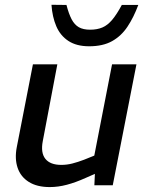

<svg xmlns="http://www.w3.org/2000/svg" viewBox="-20 -771 615 799"><path d="M187.1 7.5Q133.8 7.5 99.8 -14Q65.8 -35.4 53.2 -73Q40.6 -110.6 49.8 -158.5L117 -503.2H218.6L158 -183.6Q148.7 -135.1 168.8 -110Q189 -84.8 235 -84.8Q258.4 -84.8 281 -90.6Q303.7 -96.4 329.8 -106.3L372.4 -123.5L446.3 -503.2H547.8L449.2 0H372.7L376.3 -78.4L394 -55.9L335.6 -30.2Q294.2 -11.6 258.1 -2.1Q222 7.5 187.1 7.5ZM351.1 -578.4Q298.5 -578.4 264.7 -600.6Q230.9 -622.8 214.2 -661.9Q197.6 -700.9 194.2 -751.1L256.6 -750.4Q266.1 -713.6 278 -690.8Q290 -668.1 308.1 -657.7Q326.2 -647.4 354.8 -647.4Q384.3 -647.4 406.1 -656.7Q427.8 -665.9 446.9 -688.6Q466 -711.4 486.9 -750.4H555.5Q536.3 -698.7 510.5 -660Q484.8 -621.3 446.6 -599.9Q408.4 -578.4 351.1 -578.4Z"/></svg>

Font: REM Medium
Style: Italic
Weight: 500
Italic angle: -11°
Designer: Octavio Pardo
Foundry: Ashler Design
Version: Version 1.005;gftools[0.9.28]